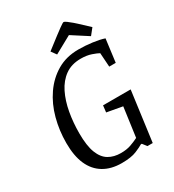

<svg xmlns="http://www.w3.org/2000/svg" viewBox="-200 -947 972 1072"><g transform="rotate(-30 285.5 -411.5)"><path d="M267 11Q199 11 151 -18Q103 -47 78.5 -102.5Q54 -158 54 -241Q54 -321 74 -396Q94 -471 135 -530.5Q176 -590 235.5 -625Q295 -660 373 -660Q417 -660 462 -654Q507 -648 536 -638L517 -491H475L469 -581Q455 -589 426 -599Q397 -609 359 -609Q299 -609 258 -579.5Q217 -550 192 -499.5Q167 -449 155.5 -385Q144 -321 144 -252Q144 -171 162 -125Q180 -79 213 -59.5Q246 -40 291 -40Q328 -40 355 -49.5Q382 -59 406 -71L432 -260L332 -278L337 -321H515L472 0H438L417 -27H411Q397 -18 362.5 -3.5Q328 11 267 11ZM472 -689 368 -756 257 -695 233 -728 307 -785Q336 -807 350 -817Q364 -827 370 -830.5Q376 -834 379 -834Q384 -834 397.5 -824Q411 -814 425 -802Q439 -790 444 -785L504 -729Z"/></g></svg>

Font: Faustina
Style: Italic
Weight: 400
Italic angle: -8°
Designer: Alfonso Garcia
Foundry: http://www.omnibus-type.com
Version: Version 1.200